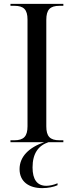

<svg xmlns="http://www.w3.org/2000/svg" viewBox="-20 -734 381 991"><path d="M34 0H208C130 27 81 74 81 139C81 204 130 237 198 237C228 237 257 231 277 222V212C255 221 236 225 219 225C172 225 148 193 148 130C148 57 179 17 230 0H307V-10H287C238 -10 219 -30 219 -82V-631C219 -684 238 -704 287 -704H307V-714H34V-704H54C102 -704 122 -685 122 -633V-82C122 -30 102 -10 54 -10H34Z"/></svg>

Font: Noto Serif Display SemiCondensed
Style: Regular
Weight: 400
Width: 4
Designer: Monotype Design Team
Foundry: Monotype Imaging Inc.
Version: Version 2.009